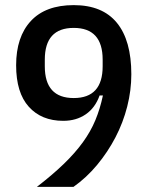

<svg xmlns="http://www.w3.org/2000/svg" viewBox="-20 -730 580 750"><path d="M493 -440Q493 -377 477 -314Q461 -251 431 -193.5Q401 -136 359.5 -86Q318 -36 267 0H124Q185 -47 229 -89.5Q273 -132 303.5 -174Q334 -216 352.5 -260.5Q371 -305 382 -357H369Q352 -309 315 -283.5Q278 -258 227 -258Q142 -258 92.5 -313Q43 -368 43 -475Q43 -586 100.5 -648Q158 -710 268 -710Q380 -710 436.5 -641Q493 -572 493 -440ZM268 -347Q381 -347 381 -471V-497Q381 -621 268 -621Q155 -621 155 -497V-471Q155 -347 268 -347Z"/></svg>

Font: IBM Plex Sans Condensed Medium
Style: Regular
Weight: 500
Width: 3
Designer: Mike Abbink, Paul van der Laan, Pieter van Rosmalen
Foundry: Bold Monday
Version: Version 1.3